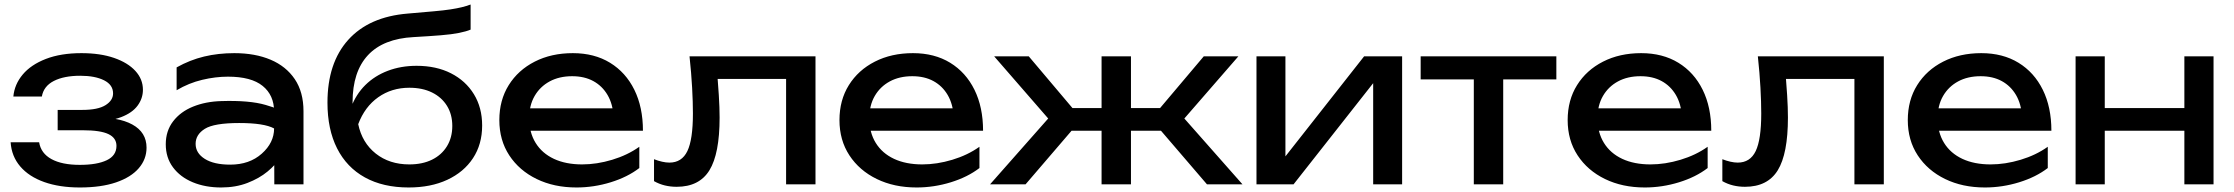

<svg xmlns="http://www.w3.org/2000/svg" viewBox="-20 -815 9877 849"><path d="M333 14Q243 14 175.5 -10Q108 -34 69.5 -79Q31 -124 27 -186H153Q161 -137 207.5 -111.5Q254 -86 333 -86Q409 -86 452 -106.5Q495 -127 495 -170Q495 -205 459.5 -222Q424 -239 347 -239H235V-329H344Q413 -329 446.5 -350Q480 -371 480 -402Q480 -440 440 -460Q400 -480 335 -480Q263 -480 218 -457Q173 -434 165 -388H39Q44 -442 80.5 -485.5Q117 -529 183 -554.5Q249 -580 340 -580Q423 -580 484 -559Q545 -538 578.5 -501.5Q612 -465 612 -418Q612 -380 588.5 -348Q565 -316 515.5 -297Q466 -278 388 -278V-295Q502 -299 565 -264.5Q628 -230 628 -162Q628 -111 593.5 -71Q559 -31 493 -8.5Q427 14 333 14Z M1192 -322Q1192 -394 1141.5 -435Q1091 -476 988 -476Q933 -476 874 -462Q815 -448 761 -416V-517Q820 -550 882.5 -565Q945 -580 1016 -580Q1108 -580 1176.5 -551Q1245 -522 1283.5 -465Q1322 -408 1322 -323V0H1193ZM958 -368Q1083 -372 1154.5 -351Q1226 -330 1233 -317.5Q1240 -305 1240 -178Q1240 -153 1220 -120Q1200 -87 1163 -56.5Q1126 -26 1074 -6Q1022 14 958 14Q888 14 832.5 -9Q777 -32 745 -75Q713 -118 713 -177Q713 -236 745.5 -278.5Q778 -321 833.5 -343.5Q889 -366 958 -368ZM845 -179Q845 -138 885.5 -112.5Q926 -87 998 -87Q1083 -87 1137.5 -135.5Q1192 -184 1192 -247Q1148 -271 1037.5 -271Q927 -271 886 -245.5Q845 -220 845 -179Z M1787 14Q1674 14 1593.5 -30.5Q1513 -75 1470.5 -159Q1428 -243 1428 -361Q1428 -537 1520 -639Q1612 -741 1783 -755Q1852 -761 1897.5 -765Q1943 -769 1972 -773.5Q2001 -778 2021.5 -783Q2042 -788 2061 -795V-684Q2042 -676 2010 -669.5Q1978 -663 1929 -659Q1880 -655 1809 -651Q1675 -644 1607 -571Q1539 -498 1539 -363V-331L1532 -339Q1554 -398 1595.5 -439Q1637 -480 1695 -502Q1753 -524 1822 -524Q1909 -524 1974 -491Q2039 -458 2075.5 -398.5Q2112 -339 2112 -260Q2112 -177 2071.5 -115.5Q2031 -54 1958 -20Q1885 14 1787 14ZM1790 -88Q1848 -88 1890.5 -109Q1933 -130 1956.5 -168.5Q1980 -207 1980 -258Q1980 -309 1956.5 -347Q1933 -385 1890.5 -406Q1848 -427 1790 -427Q1712 -427 1652.5 -385Q1593 -343 1564 -266Q1581 -184 1641.5 -136Q1702 -88 1790 -88Z M2529 14Q2430 14 2353 -23.5Q2276 -61 2232 -128Q2188 -195 2188 -284Q2188 -372 2229.5 -438.5Q2271 -505 2344.5 -542.5Q2418 -580 2513 -580Q2608 -580 2677.5 -537.5Q2747 -495 2785 -418Q2823 -341 2823 -237H2290V-336H2758L2693 -299Q2690 -355 2666.5 -395Q2643 -435 2603.5 -456.5Q2564 -478 2510 -478Q2453 -478 2410.5 -455Q2368 -432 2344 -390.5Q2320 -349 2320 -292Q2320 -229 2348.5 -183Q2377 -137 2429.5 -112.5Q2482 -88 2554 -88Q2619 -88 2687 -108.5Q2755 -129 2807 -166V-72Q2755 -32 2680.5 -9Q2606 14 2529 14Z M3029 -566H3586V0H3456V-526L3516 -466H3094L3150 -512Q3155 -450 3158.5 -394.5Q3162 -339 3162 -295Q3162 -135 3117 -62Q3072 11 2972 11Q2945 11 2920 5Q2895 -1 2872 -14V-111Q2890 -104 2907.5 -100Q2925 -96 2940 -96Q2995 -96 3019.5 -147Q3044 -198 3044 -313Q3044 -363 3040.5 -427Q3037 -491 3029 -566Z M4033 14Q3934 14 3857 -23.5Q3780 -61 3736 -128Q3692 -195 3692 -284Q3692 -372 3733.5 -438.5Q3775 -505 3848.5 -542.5Q3922 -580 4017 -580Q4112 -580 4181.5 -537.5Q4251 -495 4289 -418Q4327 -341 4327 -237H3794V-336H4262L4197 -299Q4194 -355 4170.5 -395Q4147 -435 4107.5 -456.5Q4068 -478 4014 -478Q3957 -478 3914.5 -455Q3872 -432 3848 -390.5Q3824 -349 3824 -292Q3824 -229 3852.5 -183Q3881 -137 3933.5 -112.5Q3986 -88 4058 -88Q4123 -88 4191 -108.5Q4259 -129 4311 -166V-72Q4259 -32 4184.5 -9Q4110 14 4033 14Z M4851 0V-566H4981V0ZM5317 0 5069 -289 5303 -566H5456L5217 -291L5474 0ZM4358 0 4615 -291 4376 -566H4529L4763 -289L4515 0ZM5186 -237H4646V-337H5186Z M5536 0V-566H5664V-65L5625 -74L6012 -566H6180V0H6052V-508L6092 -498L5700 0Z M6497 -521H6627V0H6497ZM6262 -566H6862V-464H6262Z M7253 14Q7154 14 7077 -23.5Q7000 -61 6956 -128Q6912 -195 6912 -284Q6912 -372 6953.5 -438.5Q6995 -505 7068.5 -542.5Q7142 -580 7237 -580Q7332 -580 7401.5 -537.5Q7471 -495 7509 -418Q7547 -341 7547 -237H7014V-336H7482L7417 -299Q7414 -355 7390.5 -395Q7367 -435 7327.5 -456.5Q7288 -478 7234 -478Q7177 -478 7134.5 -455Q7092 -432 7068 -390.5Q7044 -349 7044 -292Q7044 -229 7072.5 -183Q7101 -137 7153.5 -112.5Q7206 -88 7278 -88Q7343 -88 7411 -108.5Q7479 -129 7531 -166V-72Q7479 -32 7404.5 -9Q7330 14 7253 14Z M7753 -566H8310V0H8180V-526L8240 -466H7818L7874 -512Q7879 -450 7882.5 -394.5Q7886 -339 7886 -295Q7886 -135 7841 -62Q7796 11 7696 11Q7669 11 7644 5Q7619 -1 7596 -14V-111Q7614 -104 7631.5 -100Q7649 -96 7664 -96Q7719 -96 7743.5 -147Q7768 -198 7768 -313Q7768 -363 7764.5 -427Q7761 -491 7753 -566Z M8757 14Q8658 14 8581 -23.5Q8504 -61 8460 -128Q8416 -195 8416 -284Q8416 -372 8457.5 -438.5Q8499 -505 8572.5 -542.5Q8646 -580 8741 -580Q8836 -580 8905.5 -537.5Q8975 -495 9013 -418Q9051 -341 9051 -237H8518V-336H8986L8921 -299Q8918 -355 8894.5 -395Q8871 -435 8831.5 -456.5Q8792 -478 8738 -478Q8681 -478 8638.5 -455Q8596 -432 8572 -390.5Q8548 -349 8548 -292Q8548 -229 8576.5 -183Q8605 -137 8657.5 -112.5Q8710 -88 8782 -88Q8847 -88 8915 -108.5Q8983 -129 9035 -166V-72Q8983 -32 8908.5 -9Q8834 14 8757 14Z M9158 -566H9287V0H9158ZM9639 -566H9768V0H9639ZM9231 -337H9693V-237H9231Z"/></svg>

Font: Bounded
Style: Regular
Weight: 400
Designer: Vlad Churkin
Version: Version 1.0